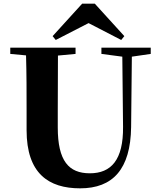

<svg xmlns="http://www.w3.org/2000/svg" viewBox="-20 -1007 869 1047"><path d="M497 -987H428L267 -810L284 -789L463 -881L641 -789L658 -810ZM533 -713 647 -698 651 -316C653 -135 586 -62 470 -62C355 -62 295 -129 295 -312V-406L296 -704L392 -713V-747H36V-713L122 -705C125 -605 125 -504 125 -406V-297C125 -61 245 20 417 20C595 20 692 -84 695 -314L699 -698L802 -713V-747H533Z"/></svg>

Font: Noto Serif CJK HK Black
Style: Regular
Weight: 900
Designer: Ryoko NISHIZUKA 西塚涼子 (kana & ideographs); Frank Grießhammer (Latin, Greek & Cyrillic); Wenlong ZHANG 张文龙 (bopomofo); San
Foundry: Adobe
Version: Version 2.001;hotconv 1.1.0;makeotfexe 2.6.0